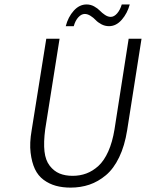

<svg xmlns="http://www.w3.org/2000/svg" viewBox="-20 -835 659 867"><path d="M276.9 -716.8Q287.6 -758.3 313 -786.6Q338.4 -814.9 371.1 -814.9Q389.2 -814.9 405 -806.2Q420.9 -797.4 430.9 -786.9Q440.9 -776.4 454.1 -767.6Q467.3 -758.8 480 -758.8Q495.1 -758.8 508.8 -774.4Q522.5 -790 529.8 -814.9H565.9Q555.2 -774.9 529.8 -745.8Q504.4 -716.8 472.2 -716.8Q454.1 -716.8 438 -725.3Q421.9 -733.9 412.1 -744.4Q402.3 -754.9 388.9 -763.4Q375.5 -772 362.8 -772Q347.7 -772 334 -757.3Q320.3 -742.7 313 -716.8ZM298.8 12.2Q262.2 12.2 232.2 3.9Q202.1 -4.4 177 -22.9Q151.9 -41.5 137.7 -71.5Q123.5 -101.6 118.2 -145.3Q112.8 -189 123 -247.1L189 -660.2H249L184.1 -251Q176.3 -191.4 180.9 -151.1Q185.5 -110.8 204.6 -86.4Q223.6 -62 249 -51.5Q274.4 -41 308.1 -41Q341.3 -41 370.1 -51.8Q398.9 -62.5 424.6 -85.9Q450.2 -109.4 469 -151.4Q487.8 -193.4 497.1 -251L561 -660.2H619.1L554.2 -247.1Q543 -176.3 518.1 -124.8Q493.2 -73.2 458.3 -43.9Q423.3 -14.6 383.8 -1.2Q344.2 12.2 298.8 12.2Z"/></svg>

Font: Office Code Pro D Light Italic
Style: Regular
Weight: 300
Italic angle: -9°
Designer: Nathan Rutzky & Paul D. Hunt
Foundry: Adobe Systems Incorporated
Version: Version 1.004;PS 001.004;hotconv 1.0.70;makeotf.lib2.5.58329